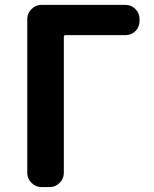

<svg xmlns="http://www.w3.org/2000/svg" viewBox="-20 -760 624 780"><path d="M148.4 0Q125 0 107.9 -17.1Q90.8 -34.2 90.8 -57.6V-682.6Q90.8 -706.1 107.9 -723.1Q125 -740.2 148.4 -740.2H489.3Q513.7 -740.2 530.3 -723.1Q546.9 -706.1 546.9 -682.6V-674.8Q546.9 -650.4 530.3 -633.8Q513.7 -617.2 489.3 -617.2H246.1Q239.3 -617.2 239.3 -609.4V-57.6Q239.3 -34.2 222.2 -17.1Q205.1 0 181.6 0Z"/></svg>

Font: Gen Jyuu Gothic P Bold
Style: Bold
Weight: 700
Designer: [Source Han Sans]
Ryoko NISHIZUKA  (kana & ideographs); Paul D. Hunt (Latin, Greek & Cyrillic); Wenlong ZHANG  (bopomofo
Version: Version 1.002.20150607